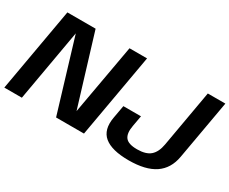

<svg xmlns="http://www.w3.org/2000/svg" viewBox="-115 -1005 1602 1341"><g transform="rotate(30 686.0 -334.5)"><path d="M-11 0H130.5L237.5 -609H222.5L406.5 0H631.5L750.5 -675H609L500.5 -67.5H521L335.5 -675H108ZM994 6Q1130.5 6 1205 -44.5Q1279.5 -95 1297.5 -197L1382 -675H1240.5L1160 -217Q1148.5 -151.5 1113.2 -120.8Q1078 -90 1007 -90Q935.5 -90 912 -121.2Q888.5 -152.5 900.5 -217L916 -303.5H774L755.5 -200Q736.5 -94 797.2 -44Q858 6 994 6Z"/></g></svg>

Font: Anybody UltraCondensed Thin SemiBold
Style: Italic
Weight: 600
Italic angle: -10°
Version: Version 1.111